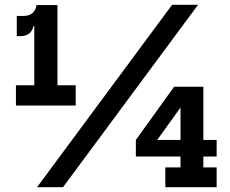

<svg xmlns="http://www.w3.org/2000/svg" viewBox="-20 -775 954 795"><path d="M146 -754H218V-422H293.5V-338H46V-422H122V-720ZM49.5 -709H77.5Q101 -709 114.5 -721Q128 -733 131 -754H153L136 -667H119Q112.5 -644 99 -634.8Q85.5 -625.5 64.5 -625.5H49.5ZM133.5 0 692.5 -755H800L241 0ZM822 -416V-82H877V0H664.5V-82H727.5V-368.5L701 -416ZM877 -195.5V-127H542.5V-195.5ZM701 -416 773 -393.5 609.5 -165.5 542.5 -195.5Z"/></svg>

Font: Hepta Slab ExtraLight SemiBold
Style: Regular
Weight: 600
Version: Version 1.102